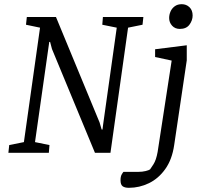

<svg xmlns="http://www.w3.org/2000/svg" viewBox="-20 -729 966 916"><path d="M20 0 24 -37 94 -51 171 -597 104 -611 108 -648H247L455 -145L465 -111H469L472 -135L537 -597L468 -611L471 -648H664L660 -611L591 -597L507 0H433L228 -495L219 -529H215L147 -51L216 -37L213 0ZM595 167Q575 167 565 159.5Q555 152 555 131Q555 113 560.5 103.5Q566 94 569 91H638Q659 91 675 87Q691 83 696 79Q699 75 712 55Q725 35 732 -4L799 -440L720 -457V-494L871 -513V-441L811 -37Q801 32 768.5 77.5Q736 123 690.5 145Q645 167 595 167ZM838 -591Q815 -591 801 -606.5Q787 -622 787 -643Q787 -659 793.5 -674Q800 -689 813.5 -699Q827 -709 847 -709Q869 -709 884 -694.5Q899 -680 899 -655Q899 -632 884 -611.5Q869 -591 838 -591Z"/></svg>

Font: Faustina
Style: Italic
Weight: 400
Italic angle: -8°
Designer: Alfonso Garcia
Foundry: http://www.omnibus-type.com
Version: Version 1.200